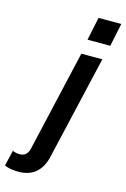

<svg xmlns="http://www.w3.org/2000/svg" viewBox="-270 -790 699 1068"><g transform="rotate(15 79.5 -256.0)"><path d="M-52 215Q-68 215 -90.5 212Q-113 209 -131 200L-110 110Q-103 114 -92.5 116.5Q-82 119 -69 119Q-27 119 -16 73L118 -510H239L100 90Q86 150 48.5 182.5Q11 215 -52 215ZM131 -594 159 -727H290L262 -594Z"/></g></svg>

Font: Instrument Sans SemiCondensed SemiBold Italic
Style: Regular
Weight: 600
Width: 4
Italic angle: -13°
Designer: Rodrigo Fuenzalida
Foundry: fragTYPE
Version: Version 1.000; ttfautohint (v1.8.4.7-5d5b);gftools[0.9.28]